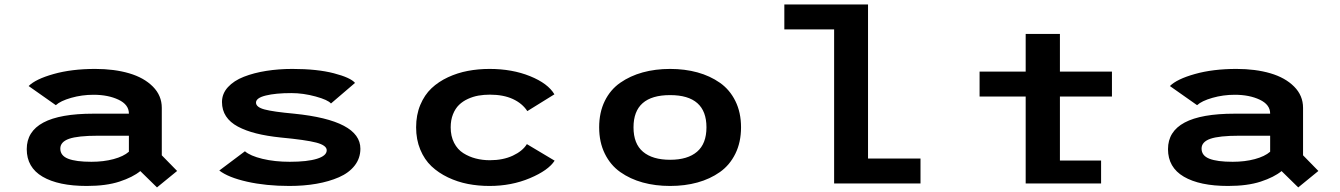

<svg xmlns="http://www.w3.org/2000/svg" viewBox="-20 -820 5990 858"><path d="M405.5 -512Q490.5 -512 557 -492.5Q623.5 -473 663.2 -433Q703 -393 703 -338V-126L771.5 -56L681.5 17.5L607 -55.5Q573.5 -28 514 -8.5Q454.5 11 368 11Q241 11 170.2 -30.5Q99.5 -72 99.5 -153.5Q99.5 -312 397 -312H556V-312.5Q556 -352.5 509.5 -374.5Q463 -396.5 398 -396.5Q346 -396.5 298 -382.8Q250 -369 229.5 -350L108 -435.5Q139 -466.5 219.5 -489.2Q300 -512 405.5 -512ZM388.5 -97Q443 -97 487.5 -109Q532 -121 556 -142V-213.5H418Q328 -213.5 288.8 -199.8Q249.5 -186 249.5 -156Q249.5 -124.5 284.2 -110.8Q319 -97 388.5 -97Z M1273 11Q1169 11 1084.5 -8Q1000 -27 960 -58L1074.5 -144Q1098 -123.5 1152.8 -110.2Q1207.5 -97 1275 -97Q1353 -97 1396.5 -110.5Q1440 -124 1440 -148.5Q1440 -170.5 1393.2 -182.8Q1346.5 -195 1234.5 -205.5Q1172 -212 1125.2 -223.8Q1078.5 -235.5 1043.2 -254.2Q1008 -273 990 -300.5Q972 -328 972 -364Q972 -401.5 998.5 -430.5Q1025 -459.5 1069.8 -477Q1114.5 -494.5 1169.8 -503.2Q1225 -512 1286.5 -512Q1397.5 -512 1472.2 -492.5Q1547 -473 1566.5 -449.5L1459 -357.5Q1446 -373.5 1390.5 -388.8Q1335 -404 1282 -404Q1212 -404 1168 -393.2Q1124 -382.5 1124 -361.5Q1124 -341 1162.5 -330.8Q1201 -320.5 1294.5 -312Q1590.5 -282 1590.5 -155.5Q1590.5 -113 1565 -80.2Q1539.5 -47.5 1494.8 -28Q1450 -8.5 1394.2 1.2Q1338.5 11 1273 11Z M2458.5 -102Q2430.5 -58.5 2348 -23.8Q2265.5 11 2167.5 11Q2117 11 2070.8 2Q2024.5 -7 1982 -27.2Q1939.5 -47.5 1908 -77.2Q1876.5 -107 1858 -151.8Q1839.5 -196.5 1839.5 -251Q1839.5 -306.5 1858.2 -351.2Q1877 -396 1908.2 -425.5Q1939.5 -455 1982 -474.8Q2024.5 -494.5 2070.8 -503.2Q2117 -512 2167.5 -512Q2269 -512 2349 -479.5Q2429 -447 2457.5 -398.5L2336.5 -323.5Q2314 -358 2271.8 -377.5Q2229.5 -397 2169 -397Q2142.5 -397 2118.2 -392.8Q2094 -388.5 2071 -378Q2048 -367.5 2031.2 -351.2Q2014.5 -335 2004.2 -309.2Q1994 -283.5 1994 -251Q1994 -211.5 2009.2 -181.8Q2024.5 -152 2050.2 -135.8Q2076 -119.5 2105.8 -111.8Q2135.5 -104 2169 -104Q2228 -104 2271.8 -124.5Q2315.5 -145 2334.5 -176Z M3096.8 -4.5Q3040.5 11 2974.5 11Q2908.5 11 2852.2 -4.5Q2796 -20 2752 -51Q2708 -82 2682.8 -133.2Q2657.5 -184.5 2657.5 -251Q2657.5 -317.5 2682.5 -368.5Q2707.5 -419.5 2751.8 -450.2Q2796 -481 2852.2 -496.5Q2908.5 -512 2974.5 -512Q3040.5 -512 3096.8 -496.5Q3153 -481 3197 -450.2Q3241 -419.5 3266.2 -368.5Q3291.5 -317.5 3291.5 -251Q3291.5 -184.5 3266.2 -133.2Q3241 -82 3197 -51Q3153 -20 3096.8 -4.5ZM3137 -251Q3137 -395 2974.5 -395Q2811 -395 2811 -251Q2811 -177.5 2853.5 -141.8Q2896 -106 2974.5 -106Q3053 -106 3095 -142Q3137 -178 3137 -251Z M3859 -111.5H4093.5V0H3707.5V-688.5H3485V-800H3859Z M4357.5 -388.5V-500H4563.5V-668.5H4716.5V-500H4949V-388.5H4716.5V-102.5H4900.5V0H4563.5V-388.5Z M5505.5 -512Q5590.5 -512 5657 -492.5Q5723.5 -473 5763.2 -433Q5803 -393 5803 -338V-126L5871.5 -56L5781.5 17.5L5707 -55.5Q5673.5 -28 5614 -8.5Q5554.5 11 5468 11Q5341 11 5270.2 -30.5Q5199.5 -72 5199.5 -153.5Q5199.5 -312 5497 -312H5656V-312.5Q5656 -352.5 5609.5 -374.5Q5563 -396.5 5498 -396.5Q5446 -396.5 5398 -382.8Q5350 -369 5329.5 -350L5208 -435.5Q5239 -466.5 5319.5 -489.2Q5400 -512 5505.5 -512ZM5488.5 -97Q5543 -97 5587.5 -109Q5632 -121 5656 -142V-213.5H5518Q5428 -213.5 5388.8 -199.8Q5349.5 -186 5349.5 -156Q5349.5 -124.5 5384.2 -110.8Q5419 -97 5488.5 -97Z"/></svg>

Font: League Mono Wide SemiBold
Style: Regular
Weight: 600
Width: 8
Designer: Tyler Finck
Foundry: The League of Moveable Type / Tyler Finck
Version: Version 2.210